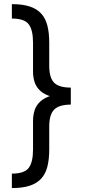

<svg xmlns="http://www.w3.org/2000/svg" viewBox="-20 -785 425 948"><path d="M329.6 -296.9Q272 -296.9 235.6 -307.4Q199.2 -317.9 179 -336.4Q158.7 -355 150.9 -379.4Q143.1 -403.8 143.1 -431.6V-574.2Q143.1 -636.7 121.8 -665Q100.6 -693.4 38.6 -693.4V-764.6Q90.8 -764.6 126.2 -753.2Q161.6 -741.7 183.1 -718.3Q204.6 -694.8 213.9 -658.9Q223.1 -623 223.1 -574.2V-460Q223.1 -401.9 246.8 -377.2Q270.5 -352.5 329.6 -352.5ZM38.6 143.6V72.3Q100.6 72.3 121.8 43.9Q143.1 15.6 143.1 -46.9V-188.5Q143.1 -215.8 150.9 -240.5Q158.7 -265.1 179 -283.9Q199.2 -302.7 235.6 -313.5Q272 -324.2 329.6 -324.2V-268.6Q270.5 -268.1 246.8 -243.2Q223.1 -218.3 223.1 -160.2V-46.9Q223.1 2 213.9 38.1Q204.6 74.2 183.1 97.4Q161.6 120.6 126.2 132.1Q90.8 143.6 38.6 143.6ZM329.6 -268.6 244.6 -268.1V-353L329.6 -352.5Z"/></svg>

Font: Inter Khmer Looped
Style: Regular
Weight: 400
Designer: Rasmus Andersson, Sovichet Tep
Foundry: Anagata Design
Version: Version 1.000